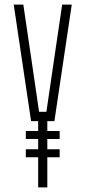

<svg xmlns="http://www.w3.org/2000/svg" viewBox="-20 -820 374 840"><path d="M187 -290V-247H241V-212H187V-167H241V-132H187V0H147V-132H93V-167H147V-212H93V-247H147V-290H116L40 -800H82L118 -556L151 -331H183L216 -556L252 -800H294L218 -290Z"/></svg>

Font: Big Shoulders Text Thin
Style: Regular
Weight: 100
Designer: Patric King
Foundry: XO Type Co
Version: Version 1.000; ttfautohint (v1.8.2)